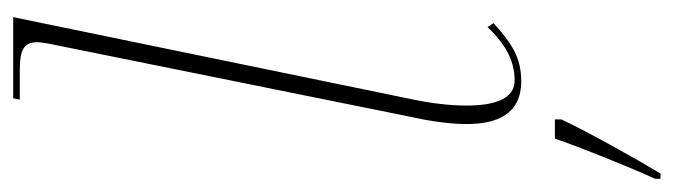

<svg xmlns="http://www.w3.org/2000/svg" viewBox="-397 -415 1021 291"><g transform="rotate(-90 113.5 -269.5)"><path d="M136 10C174 10 196 -7 224 -32L218 -41C194 -16 169 0 137 0C108 0 99 -33 99 -73C99 -100 103 -129 108 -153L233 -760H110L108 -750H153C183 -750 195 -744 195 -724C195 -719 194 -714 193 -707L83 -163C77 -136 71 -103 71 -73C71 -28 85 10 136 10ZM-12 213V221H-4C19 183 58 113 78 71V61H49C32 109 7 171 -12 213Z"/></g></svg>

Font: Noto Serif Display Thin
Style: Italic
Weight: 100
Italic angle: -12°
Designer: Monotype Design Team
Foundry: Monotype Imaging Inc.
Version: Version 2.009